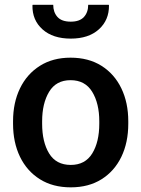

<svg xmlns="http://www.w3.org/2000/svg" viewBox="-20 -782 598 812"><path d="M279.3 10.3Q203.1 10.3 148.4 -24.2Q93.8 -58.6 64.5 -119.1Q35.2 -179.7 35.2 -258.8V-269Q35.2 -347.7 64.5 -408.2Q93.8 -468.8 148.4 -503.4Q203.1 -538.1 278.3 -538.1Q354.5 -538.1 409.2 -503.7Q463.9 -469.2 493.2 -408.4Q522.5 -347.7 522.5 -269V-258.8Q522.5 -179.2 493.2 -118.7Q463.9 -58.1 409.4 -23.9Q355 10.3 279.3 10.3ZM279.3 -84.5Q340.3 -84.5 370.1 -133.1Q399.9 -181.6 399.9 -258.8V-269Q399.9 -344.7 369.9 -393.8Q339.8 -442.9 278.3 -442.9Q217.3 -442.9 187.7 -393.8Q158.2 -344.7 158.2 -269V-258.8Q158.2 -181.6 187.7 -133.1Q217.3 -84.5 279.3 -84.5ZM279.3 -618.7Q203.6 -618.7 159.9 -657.7Q116.2 -696.8 117.2 -758.8L118.2 -761.7H205.1Q205.1 -730.5 222.9 -710.4Q240.7 -690.4 279.3 -690.4Q316.9 -690.4 335 -710.2Q353 -730 353 -761.7H439.9L440.9 -758.8Q441.4 -696.8 397.9 -657.7Q354.5 -618.7 279.3 -618.7Z"/></svg>

Font: Roboto Slab Medium
Style: Regular
Weight: 500
Designer: Google
Version: Version 2.001; ttfautohint (v1.8.3)